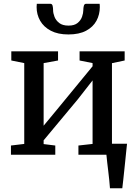

<svg xmlns="http://www.w3.org/2000/svg" viewBox="-20 -831 731 1031"><path d="M570.5 180Q569.2 159.8 566.7 136.2Q564.2 112.6 561.3 88.3Q558.3 64 555.7 41.3Q553 18.6 551.4 0L505.6 -59.2H662.1Q660.1 -39.2 657.5 -15.1Q655 9 652.4 35Q649.9 61 647 86.8Q644.2 112.7 641.7 136.6Q639.2 160.5 636.7 180ZM38.8 0V-49.6L110.2 -58.1V-492.1L40.7 -506.2V-555.3H291.7V-506.2L214.3 -492.1V-156L287.1 -243.9L477.1 -475.1V-492.1L407.3 -506.2V-555.3H649.4V-506.2L581.2 -491.8V-58.1L652.4 -49.6V0H401.1V-49.6L477.1 -58.1V-399.2L398.7 -298.8L214.3 -77.5V-57.3L276.9 -49.6V0ZM250 -810.7Q260.1 -810.7 262.6 -799.6Q265.1 -788.5 265.1 -776.7Q265.1 -760.6 272.5 -741.1Q279.9 -721.7 297.9 -707.6Q315.9 -693.5 348.1 -693.5Q379.3 -693.5 396.6 -707.6Q413.9 -721.7 420.6 -741.1Q427.4 -760.6 427.4 -776.7Q427.4 -788.5 430.1 -799.6Q432.9 -810.7 442.7 -810.7H515Q515.3 -806.7 515.7 -801.7Q516 -796.7 516 -793.1Q516 -753 498 -719.5Q479.9 -686 442.4 -666Q404.9 -646 347.1 -646Q290.9 -646 252.9 -666Q214.9 -686 195.7 -719.5Q176.6 -753 176.6 -793.1Q176.6 -797.3 177.1 -801.7Q177.6 -806.1 177.6 -810.7Z"/></svg>

Font: Merriweather Light
Style: Regular
Weight: 300
Designer: Eben Sorkin
Foundry: Eben Sorkin
Version: Version 2.100